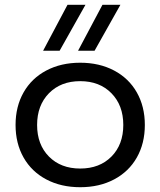

<svg xmlns="http://www.w3.org/2000/svg" viewBox="-20 -772 670 802"><path d="M585 -250Q585 -173 551.5 -114Q518 -55 456.5 -22.5Q395 10 315 10Q235 10 173.5 -22.5Q112 -55 78.5 -114Q45 -173 45 -250Q45 -327 78.5 -386Q112 -445 173.5 -477.5Q235 -510 315 -510Q395 -510 456.5 -477.5Q518 -445 551.5 -386Q585 -327 585 -250ZM495 -250Q495 -332 445.5 -382.5Q396 -433 315 -433Q234 -433 184.5 -382.5Q135 -332 135 -250Q135 -168 184.5 -118Q234 -68 315 -68Q396 -68 445.5 -118Q495 -168 495 -250ZM408 -752H483L375 -560H306ZM262 -752H337L229 -560H160Z"/></svg>

Font: Goli
Style: Regular
Weight: 400
Designer: jaikishan Patel
Foundry: MagicType
Version: Version 1.000